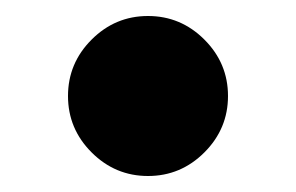

<svg xmlns="http://www.w3.org/2000/svg" viewBox="-20 -420 370 240"><path d="M165 -200Q124 -200 94.5 -229.5Q65 -259 65 -300Q65 -341 94.5 -370.5Q124 -400 165 -400Q206 -400 235.5 -370.5Q265 -341 265 -300Q265 -259 235.5 -229.5Q206 -200 165 -200Z"/></svg>

Font: Rubik AZ
Style: Regular
Weight: 300
Designer: Hubert and Fischer
Foundry: Hubert & Fischer
Version: Version 2.000